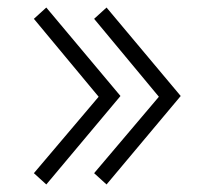

<svg xmlns="http://www.w3.org/2000/svg" viewBox="-20 -510 540 510"><path d="M242 -253 70 -460 103 -490 300 -255 103 -20 70 -50ZM402 -253 230 -460 263 -490 460 -255 263 -20 230 -50Z"/></svg>

Font: Jost* Light
Style: Regular
Weight: 300
Version: Version 3.7